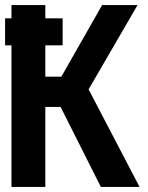

<svg xmlns="http://www.w3.org/2000/svg" viewBox="-33 -734 583 754"><path d="M12 0V-556H-13V-662H12V-714H145V-662H213V-556H145V-433H208L368 -714H507L315 -383L515 0H363L205 -314H145V0Z"/></svg>

Font: Noto Sans Mono Condensed
Style: Bold
Weight: 700
Width: 3
Designer: Monotype Design Team
Foundry: Monotype Imaging Inc.
Version: Version 2.014